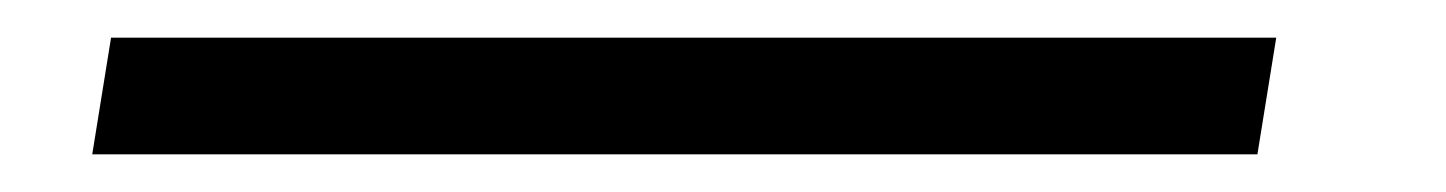

<svg xmlns="http://www.w3.org/2000/svg" viewBox="-20 100 768 102"><path d="M39 120 29 182H648L658 120Z"/></svg>

Font: Charger Sport
Style: LitExtObl
Weight: 300
Designer: Jasper
Foundry: Cannot Into Space Fonts
Version: Version 1.1